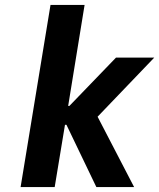

<svg xmlns="http://www.w3.org/2000/svg" viewBox="-20 -763 649 783"><path d="M186 -743H325L258 -331H263L453 -528H609L378 -287L527 0H373L251 -254H245L203 0H64Z"/></svg>

Font: Be Vietnam
Style: Bold Italic
Weight: 700
Italic angle: -9.66701°
Designer: Gabriel Lam
Foundry: TypeRant
Version: Version 3.000